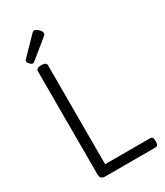

<svg xmlns="http://www.w3.org/2000/svg" viewBox="-286 -1325 1236 1437"><g transform="rotate(-30 332.0 -606.5)"><path d="M179 0Q135 0 135 -40V-934Q135 -948 146 -954.5Q157 -961 179 -961Q201 -961 212 -954.5Q223 -948 223 -934V-80H610Q625 -80 631 -71.5Q637 -63 637 -40Q637 -18 631 -9Q625 0 610 0ZM132 -1003Q122 -1003 108.5 -1017Q95 -1031 95 -1041Q95 -1045 96 -1048.5Q97 -1052 103 -1058L243 -1202Q248 -1207 252.5 -1210Q257 -1213 262 -1213Q272 -1213 285 -1204Q298 -1195 307.5 -1183Q317 -1171 317 -1161Q317 -1154 314.5 -1149Q312 -1144 302 -1136L151 -1013Q145 -1009 140.5 -1006Q136 -1003 132 -1003Z"/></g></svg>

Font: Playwrite HU
Style: Regular
Weight: 400
Designer: Veronika Burian, José Scaglione
Foundry: TypeTogether
Version: Version 1.002